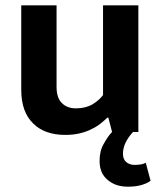

<svg xmlns="http://www.w3.org/2000/svg" viewBox="-20 -497 601 723"><path d="M368 -139V-477H501V0H481C456 27 443 54 443 82C443 95 447 106 455 113C463 120 474 124 487 124C496 124 504 123 511 122C517 121 523 119 529 116L547 184C525 199 497 206 462 206C431 206 406 198 386 181C365 164 355 140 355 109C355 84 360 62 371 44C381 26 391 11 402 0L388 -54H384C377 -47 368 -39 359 -32C349 -24 338 -17 325 -11C312 -4 297 1 281 5C264 9 246 11 226 11C175 11 134 -3 105 -32C75 -61 60 -103 60 -159V-477H193V-170C193 -141 200 -121 214 -108C227 -95 245 -89 266 -89C290 -89 311 -94 328 -104C345 -114 358 -126 368 -139Z"/></svg>

Font: Holmes&Hills Bold
Style: Bold
Weight: 500
Designer: Noopur Datye, Girish Dalvi, Yashodeep Gholap, Pallavi Karambelkar
Foundry: Ek Type
Version: ""